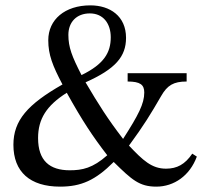

<svg xmlns="http://www.w3.org/2000/svg" viewBox="-20 -682 776 716"><path d="M697 -109C670 -69 640 -53 599 -53C546 -53 513 -84 461 -139C518 -217 541 -255 581 -324C604 -364 627 -378 676 -378V-409H456V-378C503 -378 518 -366 518 -337C518 -295 496 -253 439 -164C382 -238 348 -292 299 -375C411 -425 450 -471 450 -541C450 -622 390 -662 317 -662C222 -662 160 -609 160 -532C160 -478 176 -437 213 -367C83 -293 30 -233 30 -142C30 -41 92 14 204 14C283 14 336 -10 404 -78C472 -11 500 14 563 14C629 14 688 -27 714 -98ZM380 -103C326 -55 287 -47 240 -47C165 -47 122 -83 122 -167C122 -238 153 -288 229 -336C288 -230 326 -173 380 -103ZM393 -543C393 -486 368 -443 284 -402C248 -472 235 -506 235 -552C235 -600 266 -632 315 -632C366 -632 393 -593 393 -543Z"/></svg>

Font: mjx-stx-n
Style: Regular
Weight: 500
Version: 1.0.0